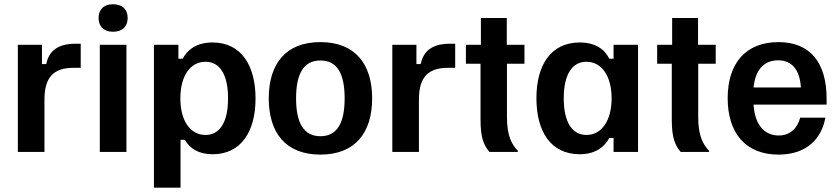

<svg xmlns="http://www.w3.org/2000/svg" viewBox="-20 -709 3906 896"><path d="M187.5 0V-245C187.5 -344.2 226.7 -392.5 322.5 -392.5H356.7V-505H332.5C235.8 -505 205.8 -458.3 195.8 -410H175.8V-500H63.3V0Z M507.5 -560.8C552.5 -560.8 575.8 -586.7 575.8 -625C575.8 -663.3 552.5 -689.2 507.5 -689.2C463.3 -689.2 440 -663.3 440 -625C440 -586.7 463.3 -560.8 507.5 -560.8ZM570 0V-500H445.8V0Z M822.5 166.7V-56.7H842.5C865.8 -15.8 906.7 10.8 972.5 10.8C1104.2 10.8 1172.5 -94.2 1172.5 -249.2C1172.5 -402.5 1106.7 -510.8 971.7 -510.8C897.5 -510.8 854.2 -476.7 832.5 -435H812.5V-500H698.3V166.7ZM939.2 -79.2C867.5 -79.2 821.7 -145.8 821.7 -250C821.7 -354.2 867.5 -420.8 939.2 -420.8C1005 -420.8 1044.2 -362.5 1044.2 -250C1044.2 -137.5 1005 -79.2 939.2 -79.2Z M1475 12.5C1637.5 12.5 1716.7 -90 1716.7 -250C1716.7 -410 1637.5 -512.5 1475 -512.5C1312.5 -512.5 1234.2 -410 1234.2 -250C1234.2 -90 1312.5 12.5 1475 12.5ZM1475 -73.3C1397.5 -73.3 1361.7 -135 1361.7 -250C1361.7 -365.8 1397.5 -426.7 1475 -426.7C1553.3 -426.7 1588.3 -365.8 1588.3 -250C1588.3 -135 1553.3 -73.3 1475 -73.3Z M1935 0V-245C1935 -344.2 1974.2 -392.5 2070 -392.5H2104.2V-505H2080C1983.3 -505 1953.3 -458.3 1943.3 -410H1923.3V-500H1810.8V0Z M2396.7 0V-5C2368.3 -35 2345.8 -74.2 2345.8 -163.3V-411.7H2427.5V-500H2345V-625H2224.2V-500H2154.2V-411.7H2222.5V-149.2C2222.5 -65 2238.3 -30 2264.2 0Z M2685.8 10.8C2757.5 10.8 2801.7 -23.3 2823.3 -65H2843.3V0H2957.5V-500H2843.3V-435H2823.3C2801.7 -479.2 2757.5 -510.8 2685.8 -510.8C2550.8 -510.8 2483.3 -405.8 2483.3 -250.8C2483.3 -97.5 2548.3 10.8 2685.8 10.8ZM2716.7 -79.2C2650.8 -79.2 2610.8 -137.5 2610.8 -250C2610.8 -362.5 2650.8 -420.8 2716.7 -420.8C2787.5 -420.8 2834.2 -354.2 2834.2 -250C2834.2 -145.8 2787.5 -79.2 2716.7 -79.2Z M3289.2 0V-5C3260.8 -35 3238.3 -74.2 3238.3 -163.3V-411.7H3320V-500H3237.5V-625H3116.7V-500H3046.7V-411.7H3115V-149.2C3115 -65 3130.8 -30 3156.7 0Z M3613.3 12.5C3748.3 12.5 3815 -65.8 3831.7 -160H3714.2C3702.5 -113.3 3669.2 -76.7 3614.2 -76.7C3542.5 -76.7 3501.7 -133.3 3496.7 -220.8H3837.5V-248.3C3837.5 -420.8 3757.5 -512.5 3612.5 -512.5C3458.3 -512.5 3375.8 -411.7 3375.8 -250.8C3375.8 -89.2 3458.3 12.5 3613.3 12.5ZM3496.7 -300.8C3505 -384.2 3545.8 -427.5 3611.7 -427.5C3676.7 -427.5 3712.5 -381.7 3717.5 -300.8Z"/></svg>

Font: Familjen Grotesk SemiBold
Style: Regular
Weight: 600
Designer: Anders Wikstroem, Jonas Baeckman, Matilda Gysing, Kristian Moeller
Foundry: Familjen STHLM AB
Version: Version 2.000